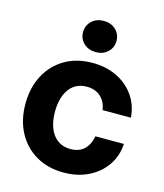

<svg xmlns="http://www.w3.org/2000/svg" viewBox="-111 -818 778 912"><g transform="rotate(15 277.5 -361.5)"><path d="M287.1 11.7Q209.7 11.7 151.4 -22.3Q93.1 -56.3 60.7 -117Q28.3 -177.7 28.3 -257.4Q28.3 -337.3 60.7 -398.2Q93.1 -459.1 151.4 -493.2Q209.7 -527.3 287.1 -527.3Q354.9 -527.3 407.9 -501.2Q460.8 -475.2 492.9 -429.1Q524.9 -383 529.4 -322.9H390Q384.5 -362.5 358.4 -386.7Q332.3 -411 289.2 -411Q253 -411 227 -392.3Q201.1 -373.5 187.3 -339Q173.5 -304.6 173.5 -257.4Q173.5 -210.6 187.3 -176.3Q201.1 -141.9 227 -123.3Q253 -104.6 289.2 -104.6Q332.8 -104.6 357.6 -128.8Q382.4 -153 389.4 -193.8H529.4Q526.3 -134.3 494.5 -87.9Q462.7 -41.4 409.2 -14.9Q355.7 11.7 287.1 11.7ZM286.8 -580.4Q251.2 -580.4 227.9 -602.2Q204.6 -624.1 204.6 -657.2Q204.6 -690.2 227.9 -712Q251.2 -733.7 286.8 -733.7Q322.4 -733.7 345.7 -712Q369 -690.2 369 -657.2Q369 -624.1 345.7 -602.2Q322.4 -580.4 286.8 -580.4Z"/></g></svg>

Font: Inter Khmer Looped
Style: Regular
Weight: 400
Designer: Rasmus Andersson, Sovichet Tep
Foundry: Anagata Design
Version: Version 1.000